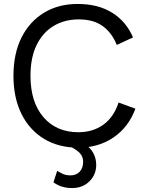

<svg xmlns="http://www.w3.org/2000/svg" viewBox="-20 -735 725 970"><path d="M664 -186Q630 -93 554 -41Q478 11 376 11Q276 11 202.5 -33.5Q129 -78 88.5 -159.5Q48 -241 48 -352Q48 -464 88.5 -545Q129 -626 202 -670.5Q275 -715 372 -715Q476 -715 547 -670.5Q618 -626 652 -546L570 -508Q545 -570 498.5 -603.5Q452 -637 378 -637Q306 -637 251 -604Q196 -571 165 -507.5Q134 -444 134 -352Q134 -219 199.5 -143Q265 -67 376 -67Q449 -67 502 -105Q555 -143 579 -217ZM315 -4 357 -29Q416 -10 441 22.5Q466 55 466 99Q466 147 432 181Q398 215 345 215Q314 215 290.5 207Q267 199 250 186L269 128Q283 137 298.5 144Q314 151 336 151Q364 151 382 133Q400 115 400 81Q400 55 381 36Q362 17 315 -4Z"/></svg>

Font: Prodigy Sans
Style: Regular
Weight: 400
Designer: Wei Huang
Foundry: Wei Huang
Version: Version 1.003; ttfautohint (v1.8.3)